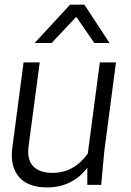

<svg xmlns="http://www.w3.org/2000/svg" viewBox="-20 -800 568 831"><path d="M203.1 -613.8H129.9L283.2 -779.8H345.2L454.1 -613.8H388.2L310.1 -727.1ZM82 -529.8H151.9L104 -168.9Q95.7 -110.4 123 -81.1Q150.4 -51.8 208 -51.8Q299.3 -51.8 359.9 -134.8L412.1 -529.8H481.9L431.2 -144L418 0H357.9V-74.2Q329.1 -34.7 284.7 -11.7Q240.2 11.2 184.1 11.2Q100.1 11.2 61.5 -35.2Q22.9 -81.5 33.2 -159.2Z"/></svg>

Font: Cooper Hewitt
Style: Book Italic
Weight: 706
Designer: Village Type and Design LLC
Foundry: Cooper Hewitt Smithsonian Design Museum
Version: 1.000